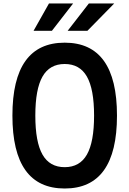

<svg xmlns="http://www.w3.org/2000/svg" viewBox="-20 -1061 740 1098"><path d="M350 17Q51 17 51 -400Q51 -817 350 -817Q649 -817 649 -400Q649 17 350 17ZM350 -105Q436 -105 477 -177Q518 -249 518 -400Q518 -551 477 -623Q436 -695 350 -695Q264 -695 223 -623Q182 -551 182 -400Q182 -249 223 -177Q264 -105 350 -105ZM172 -885 260 -1041H398L277 -885ZM367 -885 488 -1041H633L480 -885Z"/></svg>

Font: Martian Mono Medium
Style: Regular
Weight: 500
Monospace: yes
Designer: Roman Shamin
Foundry: Evil Martians
Version: Version 1.000; ttfautohint (v1.8.4.7-5d5b)